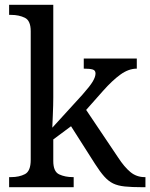

<svg xmlns="http://www.w3.org/2000/svg" viewBox="-20 -780 626 800"><path d="M18 0V-42H26Q60 -42 84 -54.5Q108 -67 108 -114V-650Q108 -694 83.5 -706Q59 -718 26 -718H18V-760H202V-374Q202 -361 201.5 -340Q201 -319 200 -298Q199 -277 198.5 -262.5Q198 -248 198 -248L323 -385Q355 -421 366.5 -440.5Q378 -460 378 -474Q378 -487 366 -490.5Q354 -494 329 -494V-536H550V-494Q516 -494 482 -469.5Q448 -445 409 -401L339 -322L472 -124Q498 -84 523.5 -63Q549 -42 583 -42H586V0H572Q529 0 500 -3Q471 -6 451.5 -15.5Q432 -25 414.5 -44.5Q397 -64 376 -97L276 -254L202 -199V-109Q202 -65 226.5 -53.5Q251 -42 284 -42H287V0Z"/></svg>

Font: Noto Serif Makasar
Style: Regular
Weight: 400
Designer: Sérgio Martins
Version: Version 1.001; ttfautohint (v1.8.4.7-5d5b)